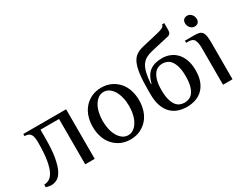

<svg xmlns="http://www.w3.org/2000/svg" viewBox="-76 -1124 2002 1577"><g transform="rotate(-30 925.0 -335.0)"><path d="M208 -350Q208 -237 195 -167Q182 -97 161 -57.5Q140 -18 113 -4Q86 10 58 10Q50 10 33.5 7Q17 4 9 1V-24Q33 -24 56.5 -36.5Q80 -49 98.5 -84Q117 -119 128 -183Q139 -247 139 -350Q139 -372 136.5 -390.5Q134 -409 126.5 -422.5Q119 -436 105 -443Q91 -450 68 -450V-470H474V0H384V-430H208Z M936 -235Q936 -278 927 -315.5Q918 -353 901.5 -380.5Q885 -408 862 -424Q839 -440 811 -440Q783 -440 760 -424Q737 -408 720.5 -380.5Q704 -353 695 -315.5Q686 -278 686 -235Q686 -192 695 -154.5Q704 -117 720.5 -89.5Q737 -62 760 -46Q783 -30 811 -30Q839 -30 862 -46Q885 -62 901.5 -89.5Q918 -117 927 -154.5Q936 -192 936 -235ZM591 -235Q591 -286 605.5 -330.5Q620 -375 648.5 -408Q677 -441 717.5 -460.5Q758 -480 811 -480Q863 -480 904 -460.5Q945 -441 973.5 -408Q1002 -375 1016.5 -330.5Q1031 -286 1031 -235Q1031 -184 1016.5 -139.5Q1002 -95 973.5 -62Q945 -29 904 -9.5Q863 10 811 10Q758 10 717.5 -9.5Q677 -29 648.5 -62Q620 -95 605.5 -139.5Q591 -184 591 -235Z M1346 -400Q1323 -400 1302.5 -391Q1282 -382 1266 -360Q1250 -338 1240.5 -302.5Q1231 -267 1231 -215Q1231 -161 1240.5 -125Q1250 -89 1266 -68Q1282 -47 1302.5 -38.5Q1323 -30 1346 -30Q1368 -30 1389 -38.5Q1410 -47 1426 -68Q1442 -89 1451.5 -125Q1461 -161 1461 -215Q1461 -267 1451.5 -302.5Q1442 -338 1426 -360Q1410 -382 1389 -391Q1368 -400 1346 -400ZM1321 -530Q1289 -522 1264.5 -508.5Q1240 -495 1222.5 -469.5Q1205 -444 1195 -403Q1185 -362 1181 -300H1186Q1205 -375 1248 -407.5Q1291 -440 1366 -440Q1403 -440 1437.5 -426.5Q1472 -413 1498.5 -385.5Q1525 -358 1540.5 -315.5Q1556 -273 1556 -215Q1556 -157 1540 -114.5Q1524 -72 1496 -44.5Q1468 -17 1429.5 -3.5Q1391 10 1346 10Q1301 10 1262.5 -3.5Q1224 -17 1196 -46Q1168 -75 1152 -120.5Q1136 -166 1136 -230V-270Q1136 -362 1144 -421.5Q1152 -481 1169 -517.5Q1186 -554 1214 -572.5Q1242 -591 1281 -600L1431 -635Q1465 -643 1483.5 -652Q1502 -661 1506 -680H1526V-615Q1526 -577 1496 -570Z M1781 0H1691V-350Q1691 -395 1678.5 -422.5Q1666 -450 1621 -450H1601V-470H1691Q1717 -470 1734.5 -465.5Q1752 -461 1762.5 -447.5Q1773 -434 1777 -410.5Q1781 -387 1781 -350ZM1775 -575Q1775 -554 1762.5 -542Q1750 -530 1729 -530Q1706 -530 1689.5 -549Q1673 -568 1673 -594Q1673 -615 1685.5 -627Q1698 -639 1719 -639Q1742 -639 1758.5 -620Q1775 -601 1775 -575Z"/></g></svg>

Font: Philosopher
Style: Regular
Weight: 400
Designer: Jovanny Lemonad
Foundry: Jovanny Lemonad
Version: Version 1.000